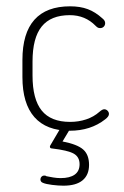

<svg xmlns="http://www.w3.org/2000/svg" viewBox="-20 -404 393 608"><path d="M51 -214V-160Q51 -76 89 -33Q127 10 201 10Q267 10 313 -26Q325 -35 325 -43Q325 -49 320.5 -53.5Q316 -58 310 -58Q304 -58 295 -50Q277 -34 253 -26Q229 -18 202 -18Q141 -18 112 -54Q83 -90 83 -165V-209Q83 -284 112 -320Q141 -356 201 -356Q250 -356 283 -322Q287 -318 290 -316.5Q293 -315 297 -315Q304 -315 308.5 -319.5Q313 -324 313 -331Q313 -339 304 -346Q282 -366 258 -375Q234 -384 202 -384Q127 -384 89 -341.5Q51 -299 51 -214ZM179 -11 139 57Q138 59 138 60Q138 66 144 66Q195 72 213.5 82.5Q232 93 232 116Q232 138 216.5 149Q201 160 172 160Q161 160 148.5 158Q136 156 127 154Q124 152 122.5 152Q121 152 119 152Q115 152 111.5 155.5Q108 159 108 164Q108 172 116 175Q125 179 145 181.5Q165 184 181 184Q221 184 241.5 167Q262 150 262 118Q262 86 243.5 69.5Q225 53 178 44L211 -11Z"/></svg>

Font: Beiruti ExtraLight
Style: Regular
Weight: 250
Designer: Arlette Boutros
Foundry: Boutros
Version: Version 1.41